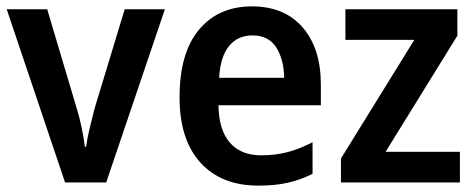

<svg xmlns="http://www.w3.org/2000/svg" viewBox="-20 -572 1490 602"><path d="M184 0 1 -543H128L220 -234Q229 -205 236 -172Q243 -139 246 -112H250Q253 -135 260.5 -167Q268 -199 276 -230L371 -543H497L313 0Z M770 -552Q872 -552 929 -486Q986 -420 986 -307V-242H665Q666 -165 700.5 -125Q735 -85 799 -85Q844 -85 881.5 -95Q919 -105 960 -126V-27Q922 -8 882.5 1Q843 10 790 10Q674 10 608.5 -62Q543 -134 543 -267Q543 -406 604 -479Q665 -552 770 -552ZM771 -461Q726 -461 698.5 -428Q671 -395 667 -328H871Q870 -386 846 -423.5Q822 -461 771 -461Z M1422 0H1049V-75L1279 -447H1063V-543H1414V-460L1189 -96H1422Z"/></svg>

Font: Noto Sans Devanagari SemiCondensed SemiBold
Style: Regular
Weight: 600
Width: 4
Designer: Jelle Bosma - Monotype Design Team
Foundry: Monotype Imaging Inc.
Version: Version 2.004; ttfautohint (v1.8.4.7-5d5b)